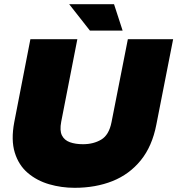

<svg xmlns="http://www.w3.org/2000/svg" viewBox="-20 -887 846 916"><path d="M336 9Q273 9 214.5 -8Q156 -25 112.5 -62Q69 -99 50.5 -159Q32 -219 48 -304L125 -700H349L272 -306Q264 -264 275.5 -241Q287 -218 313.5 -208.5Q340 -199 376 -199Q426 -199 463 -221Q500 -243 512 -304L590 -700H806L726 -293Q706 -189 651.5 -122Q597 -55 516.5 -23Q436 9 336 9ZM565 -741H409L310 -867H524Z"/></svg>

Font: REM Black
Style: Italic
Weight: 900
Italic angle: -11°
Designer: Octavio Pardo
Foundry: Ashler Design
Version: Version 1.005;gftools[0.9.28]